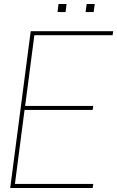

<svg xmlns="http://www.w3.org/2000/svg" viewBox="-20 -935 583 955"><path d="M132.8 -779.8H543L540 -759.8H150.9L105 -408.2H443.8L440.9 -388.2H102.1L54.2 -20H443.8L440.9 0H30.8ZM311 -915 306.2 -875H266.1L271 -915ZM451.2 -915 445.8 -875H405.8L411.1 -915Z"/></svg>

Font: Cooper Hewitt
Style: Thin Italic
Weight: 702
Designer: Village Type and Design LLC
Foundry: Cooper Hewitt Smithsonian Design Museum
Version: 1.000